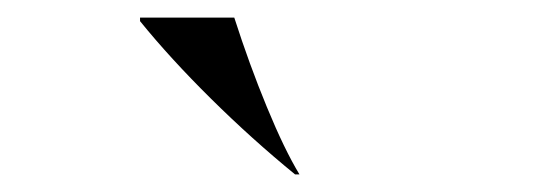

<svg xmlns="http://www.w3.org/2000/svg" viewBox="-20 -767 630 218"><path d="M139 -743V-747H246Q263 -694 283 -645.5Q303 -597 320 -569H315Q266 -609 219.5 -655Q173 -701 139 -743Z"/></svg>

Font: Nyght Serif Medium
Style: Regular
Weight: 500
Designer: Maksym Kobuzan
Version: Version 0.410